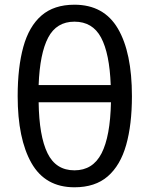

<svg xmlns="http://www.w3.org/2000/svg" viewBox="-20 -785 635 815"><path d="M540 -377Q540 -256 515.5 -169.5Q491 -83 437.5 -36.5Q384 10 296 10Q172 10 113.5 -93Q55 -196 55 -377Q55 -499 79 -586Q103 -673 156 -719Q209 -765 296 -765Q421 -765 480.5 -663.5Q540 -562 540 -377ZM296 -693Q220 -693 184.5 -625.5Q149 -558 144 -424H450Q445 -558 409 -625.5Q373 -693 296 -693ZM296 -62Q374 -62 411 -134Q448 -206 451 -351H144Q146 -208 181.5 -135Q217 -62 296 -62Z"/></svg>

Font: Noto IKEA Arabic
Style: Regular
Weight: 400
Designer: Monotype Design Team
Foundry: Monotype Imaging Inc.
Version: Version 1.200